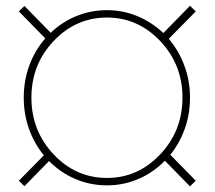

<svg xmlns="http://www.w3.org/2000/svg" viewBox="-20 -638 753 671"><path d="M556.2 -76.2Q516.1 -35.2 464.1 -12.7Q412.1 9.8 354 9.8Q295.4 9.8 243.4 -12.5Q191.4 -34.7 151.4 -75.2L65.4 12.7L45.9 -6.3L133.3 -95.2Q99.6 -136.2 81.3 -187.7Q63 -239.3 63 -296.9Q63 -356.4 82.5 -409.4Q102.1 -462.4 138.2 -503.9L45.9 -598.1L65.4 -617.2L157.2 -523.4Q196.3 -561 246.8 -581.8Q297.4 -602.5 354 -602.5Q409.7 -602.5 460.2 -581.5Q510.7 -560.5 550.8 -522.5L644 -617.7L664.1 -598.1L569.8 -502.4Q605 -460.9 624.5 -408.2Q644 -355.5 644 -296.9Q644 -239.7 626 -188.7Q607.9 -137.7 575.2 -97.2L664.1 -6.3L644 13.2ZM89.8 -296.9Q89.8 -180.7 167.5 -98.4Q245.1 -16.1 354 -16.1Q461.9 -16.1 539.8 -98.4Q617.7 -180.7 617.7 -296.9Q617.7 -412.6 539.8 -494.6Q461.9 -576.7 354 -576.7Q245.1 -576.7 167.5 -494.6Q89.8 -412.6 89.8 -296.9Z"/></svg>

Font: TypoPRO Roboto Slab
Style: Thin
Weight: 250
Designer: Google
Version: Version 1.100263; 2013; ttfautohint (v0.94.20-1c74) -l 8 -r 